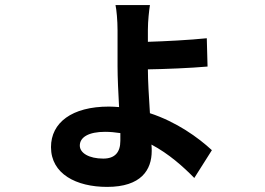

<svg xmlns="http://www.w3.org/2000/svg" viewBox="-20 -654 1040 753"><path d="M568 -634H433C437 -616 441 -574 441 -535V-394C441 -349 444 -290 447 -234C434 -235 421 -236 407 -236C262 -236 180 -173 180 -77C180 28 279 79 400 79C534 79 575 12 575 -62C575 -69 575 -77 574 -87C642 -51 699 0 742 44L811 -65C757 -115 672 -176 568 -210C564 -272 560 -339 560 -382C627 -383 727 -387 794 -393L791 -504C724 -497 626 -492 560 -490V-537C560 -572 565 -615 568 -634ZM293 -83C293 -116 328 -137 392 -137C412 -137 432 -135 452 -132C452 -121 452 -111 452 -102C452 -56 430 -32 385 -32C329 -32 293 -54 293 -83Z"/></svg>

Font: DAIFUKU Sans JP
Style: Bold
Weight: 700
Designer: Original font ‘Source Han Sans JP’ : Ryoko NISHIZUKA  (kana, bopomofo & ideographs); Paul D. Hunt (Latin, Greek & Cyrill
Foundry: Daifuku
Version: Version 1.001